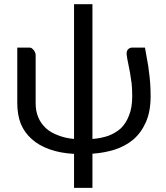

<svg xmlns="http://www.w3.org/2000/svg" viewBox="-20 -737 804 928"><path d="M680.7 -506.8Q686.5 -474.6 691.4 -446.3Q697.3 -418 700.2 -388.7Q704.1 -361.3 706.1 -332Q708 -302.7 708 -271.5Q708 -197.3 684.6 -145.5Q662.1 -94.7 623 -61.5Q585 -30.3 534.2 -13.7Q483.4 2 426.8 5.9Q426.8 60.5 426.8 170.9Q404.3 170.9 337.9 170.9Q337.9 129.9 337.9 6.8Q269.5 2.9 218.8 -15.6Q167 -34.2 132.8 -65.4Q97.7 -96.7 80.1 -139.6Q63.5 -183.6 63.5 -238.3Q63.5 -305.7 63.5 -442.4Q63.5 -458 63.5 -506.8Q78.1 -506.8 124 -506.8Q129.9 -506.8 134.8 -502.9Q139.6 -499 143.6 -494.1Q147.5 -489.3 149.4 -483.4Q152.3 -476.6 152.3 -471.7Q152.3 -393.6 152.3 -238.3Q152.3 -199.2 165 -169.9Q177.7 -139.6 202.1 -117.2Q225.6 -95.7 260.7 -83Q294.9 -69.3 337.9 -65.4Q337.9 -282.2 337.9 -716.8Q360.4 -716.8 426.8 -716.8Q426.8 -553.7 426.8 -65.4Q466.8 -68.4 502 -80.1Q537.1 -92.8 563.5 -116.2Q588.9 -140.6 603.5 -178.7Q619.1 -216.8 619.1 -271.5Q619.1 -306.6 616.2 -334Q612.3 -362.3 608.4 -385.7Q603.5 -409.2 599.6 -430.7Q594.7 -452.1 591.8 -475.6Q591.8 -492.2 599.6 -499Q607.4 -506.8 617.2 -506.8Q637.7 -506.8 680.7 -506.8Z"/></svg>

Font: Lato
Style: Regular
Weight: 400
Designer: Lukasz Dziedzic with Adam Twardoch and Botio Nikoltchev
Version: Version 2.015; 2015-08-06; http://www.latofonts.com/